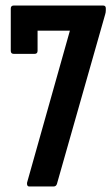

<svg xmlns="http://www.w3.org/2000/svg" viewBox="-20 -675 403 695"><path d="M86 0Q81 0 79 -4Q77 -8 78 -14L233 -564H116V-491Q116 -480 105 -480H30Q19 -480 19 -491V-644Q19 -655 30 -655H353Q363 -655 363 -645V-638Q363 -630 361 -624L186 -9Q183 0 174 0Z"/></svg>

Font: Sofia Sans Extra Condensed
Style: Bold
Weight: 700
Designer: Botio Nikoltchev, Ani Petrova
Foundry: lettersoup
Version: Version 4.101